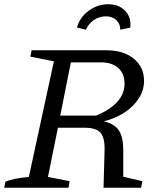

<svg xmlns="http://www.w3.org/2000/svg" viewBox="-31 -885 751 905"><path d="M-11 0 -6 -28Q11 -36 37.5 -41.5Q64 -47 105 -51L223 -596L112 -618L118 -648H471Q551 -648 599.5 -608.5Q648 -569 648 -504Q648 -461 624 -422.5Q600 -384 557 -355.5Q514 -327 458 -313Q508 -302 529 -270.5Q550 -239 550 -178V-52L640 -31L634 0H457L462 -180Q463 -237 442 -260Q421 -283 367 -283H242L195 -51L297 -31L292 0ZM445 -591H303L253 -340H422Q556 -396 556 -491Q556 -538 526.5 -564.5Q497 -591 445 -591ZM479 -865Q530 -865 559.5 -833.5Q589 -802 583 -755L536 -745Q536 -772 517.5 -790Q499 -808 468 -808Q437 -808 411.5 -790.5Q386 -773 374 -745L332 -755Q344 -802 386 -833.5Q428 -865 479 -865Z"/></svg>

Font: Piazzolla
Style: Italic
Weight: 400
Italic angle: -11.3°
Designer: Juan Pablo del Peral
Foundry: Huerta Tipografica
Version: Version 1.330